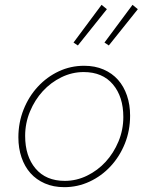

<svg xmlns="http://www.w3.org/2000/svg" viewBox="-20 -762 640 794"><path d="M246 12Q201 12 165.5 -3.5Q130 -19 106 -46Q82 -73 69 -111Q56 -149 56 -194Q56 -255 77.5 -309Q99 -363 136.5 -403.5Q174 -444 223 -467Q272 -490 328 -490Q373 -490 408.5 -474.5Q444 -459 468 -432Q492 -405 505 -367Q518 -329 518 -284Q518 -222 496.5 -168.5Q475 -115 437.5 -74.5Q400 -34 350.5 -11Q301 12 246 12ZM248 -14Q296 -14 340 -35.5Q384 -57 417 -93Q450 -129 470 -177Q490 -225 490 -278Q490 -362 447 -413Q404 -464 326 -464Q278 -464 234 -442.5Q190 -421 157 -385Q124 -349 104 -301Q84 -253 84 -200Q84 -116 127 -65Q170 -14 248 -14ZM302 -574 284 -586 400 -742 422 -724ZM430 -574 412 -586 528 -742 550 -724Z"/></svg>

Font: Source Code Pro ExtraLight
Style: Italic
Weight: 200
Italic angle: -11°
Monospace: yes
Designer: Paul D. Hunt, Teo Tuominen
Foundry: Adobe Systems Incorporated
Version: Version 1.050;PS 1.000;hotconv 16.6.51;makeotf.lib2.5.65220